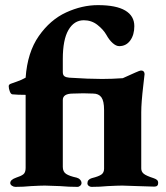

<svg xmlns="http://www.w3.org/2000/svg" viewBox="-20 -726 647 749"><path d="M20 -12Q20 -25 43 -33Q62 -39 71 -46Q80 -53 80 -71V-356Q49 -356 28 -358Q22 -359 18 -370Q14 -381 14 -390Q14 -397 24 -400Q29 -402 46.5 -408Q64 -414 80 -423Q87 -522 131.5 -585.5Q176 -649 238 -677.5Q300 -706 362 -706Q433 -706 468.5 -685Q504 -664 504 -624Q504 -590 488 -568Q472 -546 445 -546Q433 -546 419.5 -558Q406 -570 395 -590Q383 -611 360 -629Q337 -647 307 -647Q269 -647 247 -609Q225 -571 225 -496V-445Q225 -433 231.5 -428.5Q238 -424 250 -423Q325 -418 378 -418Q417 -418 459 -421L508 -443Q526 -451 530 -451Q537 -451 540.5 -447Q544 -443 544 -437L539 -393Q531 -325 531 -288V-69Q531 -56 541 -48Q551 -40 579 -31Q588 -28 592.5 -24Q597 -20 597 -12Q597 2 582 2Q563 2 517 0Q473 -2 457 -2Q440 -2 400 0Q369 3 337 3Q331 3 326 -1Q321 -5 321 -11Q321 -26 338 -31Q366 -38 376 -45.5Q386 -53 386 -68V-297Q386 -332 375.5 -346.5Q365 -361 343 -361L305 -362L265 -361Q225 -361 225 -336V-75Q225 -56 238 -47.5Q251 -39 279 -33Q287 -31 292.5 -25Q298 -19 298 -12Q298 -6 293 -1.5Q288 3 282 3Q249 3 214 0Q172 -2 155 -2Q139 -2 101 0Q71 3 40 3Q33 3 26.5 -1.5Q20 -6 20 -12Z"/></svg>

Font: EB Garamond ExtraBold
Style: Regular
Weight: 800
Designer: Georg Duffner and Octavio Pardo
Foundry: Georg Duffner
Version: Version 1.000